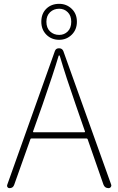

<svg xmlns="http://www.w3.org/2000/svg" viewBox="-20 -976 613 996"><path d="M287.1 -930.7Q258.8 -930.7 239.7 -912.6Q220.7 -894.5 220.7 -863.3Q220.7 -831.1 239.7 -813Q258.8 -794.9 287.1 -794.9Q313.5 -794.9 331.5 -813Q349.6 -831.1 349.6 -863.3Q349.6 -894.5 331.5 -912.6Q313.5 -930.7 287.1 -930.7ZM287.1 -769.5Q247.1 -769.5 220.7 -795.9Q194.3 -822.3 194.3 -863.3Q194.3 -905.3 220.2 -930.7Q246.1 -956.1 287.1 -956.1Q325.2 -956.1 352.1 -930.2Q378.9 -904.3 378.9 -863.3Q378.9 -822.3 352.1 -795.9Q325.2 -769.5 287.1 -769.5ZM151.4 -293.9Q150.4 -290 154.3 -290H418Q421.9 -290 420.9 -293.9L372.1 -434.6Q322.3 -577.1 290 -686.5Q289.1 -688.5 287.1 -688.5Q285.2 -688.5 284.2 -686.5Q256.8 -594.7 201.2 -434.6ZM543 0Q523.4 0 516.6 -18.6L434.6 -253.9Q432.6 -257.8 428.7 -257.8H143.6Q138.7 -257.8 137.7 -253.9L53.7 -17.6Q47.9 0 29.3 0Q22.5 0 18.6 -5.9Q16.6 -8.8 16.6 -12.7Q16.6 -14.6 17.6 -17.6L264.6 -710.9Q269.5 -725.6 286.1 -725.6Q302.7 -725.6 308.6 -710.9L556.6 -18.6Q557.6 -16.6 557.6 -13.7Q557.6 -9.8 554.7 -5.9Q550.8 0 543 0Z"/></svg>

Font: Gen Jyuu Gothic ExtraLight
Style: Regular
Weight: 100
Designer: [Source Han Sans]
Ryoko NISHIZUKA  (kana & ideographs); Paul D. Hunt (Latin, Greek & Cyrillic); Wenlong ZHANG  (bopomofo
Version: Version 1.002.20150607